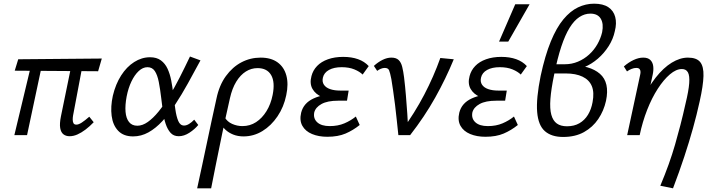

<svg xmlns="http://www.w3.org/2000/svg" viewBox="-20 -734 3883 1043"><path d="M358 6Q338 6 324.5 -4.5Q311 -15 307 -38.5Q303 -62 311 -102L374 -409H434L377 -107Q375 -96 375 -84.5Q375 -73 379 -65Q383 -57 395 -57Q407 -57 424 -68Q441 -79 465 -100L489 -70Q467 -47 444.5 -30Q422 -13 400.5 -3.5Q379 6 358 6ZM58 0 156 -409H214L127 0ZM513 -347 60 -350 79 -412 533 -416Z M703 7Q651 7 622 -23.5Q593 -54 586.5 -104.5Q580 -155 593 -214Q608 -277 638 -324Q668 -371 709 -397Q750 -423 795 -423Q831 -423 854 -406Q877 -389 890 -361Q903 -333 910 -297.5Q917 -262 921 -224Q927 -180 932.5 -140.5Q938 -101 948.5 -76.5Q959 -52 980 -52Q993 -52 1007.5 -61Q1022 -70 1035 -84L1057 -55Q1038 -32 1009 -13Q980 6 951 6Q923 6 906.5 -12.5Q890 -31 880 -61Q870 -91 865 -127.5Q860 -164 856 -200Q850 -251 842.5 -289Q835 -327 821 -348Q807 -369 781 -369Q756 -369 733.5 -348Q711 -327 694 -291.5Q677 -256 668 -210Q659 -162 662 -126.5Q665 -91 681 -71Q697 -51 726 -51Q754 -51 783 -71.5Q812 -92 841 -127.5Q870 -163 899 -210.5Q928 -258 956 -313Q984 -368 1012 -427L1069 -406Q1034 -341 1000.5 -280.5Q967 -220 932.5 -167.5Q898 -115 862 -76Q826 -37 786.5 -15Q747 7 703 7Z M1051 289Q1065 225 1078 164.5Q1091 104 1103.5 44.5Q1116 -15 1129 -75.5Q1142 -136 1156 -199Q1171 -271 1207 -320.5Q1243 -370 1291.5 -395.5Q1340 -421 1396 -421Q1452 -421 1487.5 -395.5Q1523 -370 1535.5 -324Q1548 -278 1535 -217Q1522 -153 1487.5 -102Q1453 -51 1405.5 -22Q1358 7 1303 7Q1272 7 1247 -3Q1222 -13 1204.5 -29.5Q1187 -46 1178 -66L1200 -98Q1214 -73 1241 -61Q1268 -49 1297 -49Q1338 -49 1371 -70.5Q1404 -92 1427.5 -130Q1451 -168 1461 -218Q1475 -288 1453 -326Q1431 -364 1379 -364Q1345 -364 1315.5 -345.5Q1286 -327 1263.5 -290.5Q1241 -254 1229 -200Q1215 -137 1205 -92.5Q1195 -48 1187.5 -10.5Q1180 27 1171.5 67.5Q1163 108 1152.5 160.5Q1142 213 1127 289Z M1758 9Q1711 9 1675 -6Q1639 -21 1622.5 -50.5Q1606 -80 1616 -122Q1629 -174 1683 -199Q1737 -224 1818 -224L1814 -191Q1767 -191 1730.5 -206.5Q1694 -222 1677.5 -251Q1661 -280 1672 -321Q1680 -352 1702.5 -375.5Q1725 -399 1761.5 -412Q1798 -425 1844 -425Q1890 -425 1925 -412.5Q1960 -400 1983 -375L1950 -329Q1934 -345 1905 -357Q1876 -369 1836 -369Q1794 -369 1767 -354Q1740 -339 1734 -312Q1729 -290 1739.5 -274Q1750 -258 1773 -250Q1796 -242 1827 -242H1874L1865 -187H1817Q1759 -187 1726.5 -169Q1694 -151 1687 -123Q1681 -90 1703.5 -69.5Q1726 -49 1771 -49Q1816 -49 1851 -64Q1886 -79 1913 -101L1934 -55Q1898 -26 1857 -8.5Q1816 9 1758 9Z M2144 0Q2140 -38 2135.5 -80.5Q2131 -123 2126 -164.5Q2121 -206 2115.5 -242Q2110 -278 2106 -304Q2099 -340 2093.5 -352.5Q2088 -365 2070 -365Q2060 -365 2049 -360.5Q2038 -356 2029 -349L2011 -376Q2034 -397 2058.5 -409Q2083 -421 2106 -421Q2132 -421 2145.5 -408Q2159 -395 2165 -370.5Q2171 -346 2175 -314Q2181 -265 2185 -215.5Q2189 -166 2192.5 -117Q2196 -68 2197 -19L2163 -25Q2233 -121 2284.5 -219.5Q2336 -318 2372 -419L2445 -412Q2402 -307 2344 -203.5Q2286 -100 2208 0Z M2617 9Q2570 9 2534 -6Q2498 -21 2481.5 -50.5Q2465 -80 2475 -122Q2488 -174 2542 -199Q2596 -224 2677 -224L2673 -191Q2626 -191 2589.5 -206.5Q2553 -222 2536.5 -251Q2520 -280 2531 -321Q2539 -352 2561.5 -375.5Q2584 -399 2620.5 -412Q2657 -425 2703 -425Q2749 -425 2784 -412.5Q2819 -400 2842 -375L2809 -329Q2793 -345 2764 -357Q2735 -369 2695 -369Q2653 -369 2626 -354Q2599 -339 2593 -312Q2588 -290 2598.5 -274Q2609 -258 2632 -250Q2655 -242 2686 -242H2733L2724 -187H2676Q2618 -187 2585.5 -169Q2553 -151 2546 -123Q2540 -90 2562.5 -69.5Q2585 -49 2630 -49Q2675 -49 2710 -64Q2745 -79 2772 -101L2793 -55Q2757 -26 2716 -8.5Q2675 9 2617 9ZM2691 -508 2779 -711H2857L2741 -508Z M3039 10Q2976 10 2940 -21.5Q2904 -53 2898 -125.5Q2892 -198 2917 -322Q2941 -433 2972 -508.5Q3003 -584 3040.5 -629Q3078 -674 3120 -694Q3162 -714 3207 -714Q3256 -714 3284.5 -695Q3313 -676 3322 -642Q3331 -608 3320 -565Q3311 -522 3286.5 -483.5Q3262 -445 3228 -415.5Q3194 -386 3153.5 -369Q3113 -352 3071 -352L3075 -380Q3185 -380 3239 -333Q3293 -286 3272 -186Q3260 -132 3230 -87.5Q3200 -43 3152.5 -16.5Q3105 10 3039 10ZM3060 -48Q3099 -48 3127.5 -64.5Q3156 -81 3174 -110.5Q3192 -140 3199 -179Q3209 -232 3195 -266Q3181 -300 3144.5 -317.5Q3108 -335 3053 -335H2980L2991 -385H3049Q3086 -385 3119.5 -399Q3153 -413 3180 -437.5Q3207 -462 3225 -493.5Q3243 -525 3251 -559Q3260 -605 3243.5 -632.5Q3227 -660 3187 -660Q3156 -660 3127.5 -641.5Q3099 -623 3074.5 -583.5Q3050 -544 3029 -480.5Q3008 -417 2990 -327Q2974 -250 2970 -196.5Q2966 -143 2975 -110.5Q2984 -78 3005 -63Q3026 -48 3060 -48Z M3567 275Q3593 213 3612.5 158.5Q3632 104 3647 52Q3662 0 3676 -54Q3690 -108 3704 -171Q3721 -241 3724 -282Q3727 -323 3717 -341Q3707 -359 3684 -359Q3653 -359 3619 -330Q3585 -301 3553 -251.5Q3521 -202 3495.5 -137Q3470 -72 3455 0H3404Q3428 -102 3463.5 -180Q3499 -258 3541.5 -312Q3584 -366 3629 -393.5Q3674 -421 3717 -421Q3764 -421 3783.5 -397Q3803 -373 3801.5 -321Q3800 -269 3781 -184Q3765 -111 3744.5 -37.5Q3724 36 3697.5 116.5Q3671 197 3636 289ZM3387 0 3457 -325Q3459 -333 3459.5 -342Q3460 -351 3455 -358Q3450 -365 3436 -365Q3424 -365 3410.5 -359.5Q3397 -354 3386 -346L3369 -373Q3394 -395 3421.5 -408Q3449 -421 3474 -421Q3500 -421 3513 -408Q3526 -395 3528.5 -374.5Q3531 -354 3526 -330L3455 0Z"/></svg>

Font: Ysabeau Infant Medium
Style: Italic
Weight: 500
Italic angle: -12°
Designer: Christian Thalmann (Catharsis Fonts)
Version: Version 2.001;gftools[0.9.30]; featfreeze: ss01,ss02,lnum